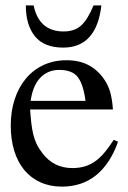

<svg xmlns="http://www.w3.org/2000/svg" viewBox="-20 -684 477 714"><path d="M357 -664Q339 -507 215 -507Q144 -507 110 -549Q76 -591 76 -664H105Q125 -567 217 -567Q257 -567 281.5 -589Q306 -611 328 -664ZM419 -157Q390 -75 337.5 -32.5Q285 10 210 10Q166 10 130.5 -6Q95 -22 70.5 -51.5Q46 -81 33 -123Q20 -165 20 -217Q20 -270 34.5 -314.5Q49 -359 76 -391.5Q103 -424 141.5 -442Q180 -460 227 -460Q274 -460 308 -442.5Q342 -425 366 -391Q381 -370 389 -344Q397 -318 400 -277H92Q94 -248 96.5 -226Q99 -204 103.5 -185Q108 -166 116 -149Q124 -132 138 -114Q180 -59 249 -59Q274 -59 294.5 -65Q315 -71 333 -83.5Q351 -96 368 -116Q385 -136 403 -164ZM298 -309Q290 -370 269.5 -397Q249 -424 200 -424Q158 -424 130 -395Q102 -366 94 -309Z"/></svg>

Font: STIXGeneralUnicodeRegular
Style: Regular
Weight: 400
Designer: MicroPress Inc., with final additions and corrections provided by Coen Hoffman, Elsevier (retired)
Version: Version 1.1.0